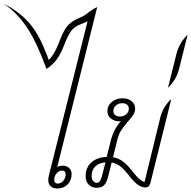

<svg xmlns="http://www.w3.org/2000/svg" viewBox="-200 -1064 1089 1094"><path d="M208 -72Q208 -36 185 -13Q162 10 127 10Q102 10 88.5 -3Q75 -16 75 -39Q75 -50 78 -62L299 -943Q279 -933 265 -928Q226 -914 207 -889.5Q188 -865 165 -806Q146 -757 124 -726.5Q102 -696 65 -671Q11 -820 -44 -904Q-99 -988 -180 -1044Q-107 -1006 -61 -962Q-15 -918 16 -862.5Q47 -807 78 -722Q97 -742 111 -767Q125 -792 138 -827Q155 -871 168.5 -894Q182 -917 201.5 -933Q221 -949 257 -964Q281 -974 304 -993Q306 -994 318.5 -1003.5Q331 -1013 354 -1024L126 -112Q140 -120 156 -120Q180 -120 194 -107Q208 -94 208 -72ZM174 -72Q174 -81 169 -86.5Q164 -92 156 -92Q136 -92 122.5 -76.5Q109 -61 109 -38Q109 -29 114 -23.5Q119 -18 127 -18Q147 -18 160.5 -33.5Q174 -49 174 -72Z M776 -500 658 -25Q654 -10 647.5 -3Q641 4 628 4Q607 4 585 -11.5Q563 -27 533 -66Q507 -100 484.5 -117Q462 -134 436 -138L417 -61Q408 -24 393.5 -9Q379 6 352 6Q323 6 305.5 -12Q288 -30 288 -61Q288 -109 320.5 -138.5Q353 -168 408 -170L433 -270Q449 -329 489 -374Q486 -373 478 -373Q452 -373 432 -388.5Q412 -404 412 -431Q412 -462 436.5 -483Q461 -504 498 -504Q530 -504 550 -487.5Q570 -471 570 -445Q570 -427 560.5 -411.5Q551 -396 526 -368Q499 -336 487.5 -316.5Q476 -297 469 -270L444 -168Q475 -163 501 -143.5Q527 -124 557 -85Q579 -56 596.5 -42Q614 -28 624 -28L713 -393Q728 -455 776 -500ZM483 -400Q505 -400 519.5 -413Q534 -426 534 -444Q534 -459 524 -467.5Q514 -476 497 -476Q475 -476 460.5 -463Q446 -450 446 -432Q446 -417 456 -408.5Q466 -400 483 -400ZM401 -139Q364 -136 343 -115.5Q322 -95 322 -62Q322 -44 330.5 -33Q339 -22 352 -22Q361 -22 368 -30.5Q375 -39 381 -61Z M806 -759Q823 -823 869 -866L820 -670Q804 -608 757 -564Z"/></svg>

Font: Srisakdi
Style: Regular
Weight: 400
Designer: Cadson Demak Co.,Ltd.
Foundry: Cadson Demak Co.,Ltd.
Version: Version 1.000